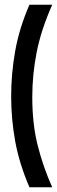

<svg xmlns="http://www.w3.org/2000/svg" viewBox="-20 -713 240 809"><path d="M200 -693Q153 -587 134.5 -493Q116 -399 116 -304Q116 -190 139 -99.5Q162 -9 200 76H104Q61 -24 44 -118Q27 -212 27 -307Q27 -402 44 -498Q61 -594 104 -693Z"/></svg>

Font: Bricolage Grotesque 96pt Condensed
Style: Regular
Weight: 400
Width: 3
Designer: Mathieu Triay
Foundry: Atelier Triay
Version: Version 1.001; ttfautohint (v1.8.4.7-5d5b);gftools[0.9.33.de